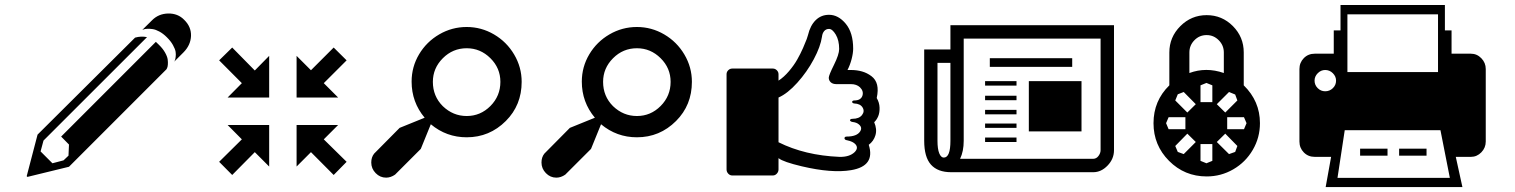

<svg xmlns="http://www.w3.org/2000/svg" viewBox="-20 -696 6124 776"><path d="M724.1 -616.2Q753.4 -587.9 752 -550.5Q750.5 -513.2 721.2 -483.9L684.1 -446.8Q685.1 -448.7 686.8 -451.9Q688.5 -455.1 689.9 -465.6Q691.4 -476.1 689.7 -486.8Q688 -497.6 679 -513.9Q669.9 -530.3 653.8 -545.9Q639.6 -560.1 624.3 -568.4Q608.9 -576.7 596.9 -578.4Q585 -580.1 575.2 -579.6Q565.4 -579.1 560.5 -577.1L555.2 -575.2L594.2 -613.8Q620.6 -640.6 659.7 -641.4Q698.7 -642.1 724.1 -616.2ZM652.8 -416 258.8 -22 90.8 19 87.9 16.1 131.8 -151.9 525.9 -543.9Q549.8 -550.8 574.2 -545.9L155.8 -127.9L144 -84L191.9 -36.1L236.8 -47.9L256.8 -66.9L258.8 -111.8L227.1 -144L609.9 -526.9Q617.2 -520.5 622.1 -515.1Q638.2 -499.5 647.2 -483.4Q656.2 -467.3 657.7 -455.8Q659.2 -444.3 658.4 -435.1Q657.7 -425.8 655.3 -420.9Z M918.5 -503.9 1009.8 -411.1 1067.9 -470.2V-301.8H899.9L957.5 -359.9L865.7 -452.1ZM918.5 11.2 865.7 -42 957.5 -132.8 899.9 -190.9H1067.9V-22.9L1009.8 -81.1ZM1328.6 -503.9 1380.9 -452.1 1288.6 -359.9 1346.7 -301.8H1178.7V-470.2L1236.8 -412.1ZM1236.8 -81.1 1178.7 -22.9V-190.9H1346.7L1288.6 -132.8L1380.9 -42L1328.6 11.2Z M2024.4 -207Q1958.5 -141.1 1866.2 -141.1Q1784.2 -141.1 1721.2 -193.8L1680.7 -94.2L1576.7 9.8Q1559.1 22 1540.5 22Q1516.1 22 1498.3 3.7Q1480.5 -14.6 1480.5 -39.1Q1480.5 -60.5 1492.2 -75.2L1595.2 -179.2L1696.3 -220.2Q1643.6 -283.2 1643.6 -366.2Q1643.6 -425.8 1673.8 -476.6Q1704.1 -527.3 1755.4 -557.1Q1806.6 -586.9 1866.2 -586.9Q1925.3 -586.9 1976.6 -556.9Q2027.8 -526.9 2058.1 -475.6Q2088.4 -424.3 2088.4 -365.2Q2088.4 -271 2024.4 -207ZM1769.5 -267.1Q1811 -227.1 1866.2 -227.1Q1921.9 -227.1 1962.2 -267.6Q2002.4 -308.1 2002.4 -365.2Q2002.4 -420.9 1961.9 -460.9Q1921.4 -501 1866.2 -501Q1810.1 -501 1769.8 -460.7Q1729.5 -420.4 1729.5 -365.2Q1729.5 -307.1 1769.5 -267.1Z M2712.4 -207Q2646.5 -141.1 2554.2 -141.1Q2472.2 -141.1 2409.2 -193.8L2368.7 -94.2L2264.6 9.8Q2247.1 22 2228.5 22Q2204.1 22 2186.3 3.7Q2168.5 -14.6 2168.5 -39.1Q2168.5 -60.5 2180.2 -75.2L2283.2 -179.2L2384.3 -220.2Q2331.5 -283.2 2331.5 -366.2Q2331.5 -425.8 2361.8 -476.6Q2392.1 -527.3 2443.4 -557.1Q2494.6 -586.9 2554.2 -586.9Q2613.3 -586.9 2664.6 -556.9Q2715.8 -526.9 2746.1 -475.6Q2776.4 -424.3 2776.4 -365.2Q2776.4 -271 2712.4 -207ZM2457.5 -267.1Q2499 -227.1 2554.2 -227.1Q2609.9 -227.1 2650.1 -267.6Q2690.4 -308.1 2690.4 -365.2Q2690.4 -420.9 2649.9 -460.9Q2609.4 -501 2554.2 -501Q2498 -501 2457.8 -460.7Q2417.5 -420.4 2417.5 -365.2Q2417.5 -307.1 2457.5 -267.1Z M3513.2 -202.1Q3525.4 -173.8 3518.3 -149.7Q3511.2 -125.5 3491.2 -110.8Q3518.6 -24.9 3419.9 -8.3Q3342.3 4.9 3220.2 -23.9Q3146 -41.5 3127.4 -56.2Q3127 -56.6 3126.5 -57.1V-11.2Q3126.5 -1.5 3119.6 5.9Q3112.8 13.2 3103.5 13.2H2939.5Q2930.2 13.2 2923.3 5.9Q2916.5 -1.5 2916.5 -11.2V-396Q2916.5 -405.3 2923.3 -412.1Q2930.2 -418.9 2939.5 -418.9H3103.5Q3112.8 -418.9 3119.6 -412.1Q3126.5 -405.3 3126.5 -396V-370.1Q3148.4 -384.3 3168.7 -408.2Q3189 -432.1 3202.1 -455.3Q3215.3 -478.5 3225.6 -502Q3235.8 -525.4 3240.5 -538.1Q3245.1 -550.8 3245.6 -554.2Q3254.9 -593.3 3276.9 -614.7Q3298.8 -636.2 3330.6 -636.2Q3368.2 -636.2 3398.2 -600.1Q3428.2 -564 3428.2 -499Q3428.2 -481.4 3421.9 -457Q3415.5 -432.6 3405.3 -413.1H3419.4Q3443.4 -413.1 3463.9 -407.2Q3484.4 -401.4 3502 -388.2Q3519.5 -375 3524.9 -353.3Q3530.3 -331.5 3523.4 -299.8Q3534.2 -281.7 3534.9 -261.2Q3535.6 -240.7 3529.3 -225.8Q3522.9 -210.9 3513.2 -202.1ZM3425.3 -203.1Q3418.9 -204.1 3416.5 -207.3Q3414.1 -210.4 3416.5 -213.1Q3418.9 -215.8 3425.3 -215.8Q3452.1 -215.8 3463.9 -231Q3475.6 -246.1 3466.3 -261.5Q3457 -276.9 3432.6 -277.8Q3427.2 -278.3 3425 -281.2Q3422.9 -284.2 3425 -287.1Q3427.2 -290 3432.6 -290Q3459.5 -290 3465.8 -309.6Q3471.2 -328.1 3455.6 -343.3Q3441.9 -356 3419.4 -356H3360.4Q3345.7 -356 3337.6 -363.5Q3329.6 -371.1 3329.6 -381.8Q3329.6 -391.6 3350.6 -433.8Q3371.6 -476.1 3371.6 -498Q3371.6 -533.2 3357.9 -556.2Q3344.2 -579.1 3330.6 -579.1Q3318.4 -579.1 3311 -570.3Q3303.7 -561.5 3302.2 -547.9Q3296.4 -507.8 3269 -456.5Q3241.7 -405.3 3202.4 -361.6Q3163.1 -317.9 3126.5 -301.8V-121.1Q3232.9 -67.9 3372.6 -62Q3413.1 -61 3434.1 -81.1Q3450.7 -97.7 3437.5 -112.8Q3427.7 -124 3404.3 -128.9Q3393.1 -130.4 3393.1 -137.7Q3393.6 -143.6 3401.4 -144Q3443.4 -144 3456.5 -165Q3466.3 -180.2 3451.7 -192.9Q3442.4 -201.2 3425.3 -203.1Z M3821.3 -594.2H4482.4V-88.9Q4482.4 -53.7 4456.5 -26.9Q4430.7 0 4398.4 0H3824.2Q3770 0 3742.7 -30.5Q3715.3 -61 3715.3 -127V-496.1H3821.3ZM3821.3 -127V-441.9H3769V-127Q3769 -93.8 3776.1 -76.4Q3783.2 -59.1 3794.4 -59.1Q3821.3 -59.1 3821.3 -127ZM4428.2 -88.9V-540H3875V-127Q3875 -84.5 3860.4 -54.2H4398.4Q4411.1 -54.2 4419.7 -65.7Q4428.2 -77.1 4428.2 -88.9ZM4088.4 -196.8V-179.2H3961.4V-196.8ZM4088.4 -140.1V-122.1H3961.4V-140.1ZM4138.2 -165V-368.2H4351.1V-165ZM4088.4 -309.1V-291H3961.4V-309.1ZM4088.4 -252V-233.9H3961.4V-252ZM4088.4 -368.2V-350.1H3961.4V-368.2ZM3980.5 -425.8V-460.9H4313.5V-425.8Z M5006.8 -351.1Q5072.3 -287.1 5072.3 -198.2Q5072.3 -139.6 5043.2 -90.1Q5014.2 -40.5 4964.6 -11.7Q4915 17.1 4856.9 17.1Q4767.6 17.1 4704.8 -45.9Q4642.1 -108.9 4642.1 -198.2Q4642.1 -288.6 4706.1 -351.1V-483.9Q4706.1 -545.9 4750.5 -590.3Q4794.9 -634.8 4856.9 -634.8Q4918.9 -634.8 4962.9 -590.6Q5006.8 -546.4 5006.8 -483.9ZM4787.1 -483.9V-400.9Q4854.5 -425.8 4926.3 -400.9V-483.9Q4926.3 -512.7 4905.8 -533.4Q4885.3 -554.2 4856.9 -554.2Q4827.6 -554.2 4807.4 -533.4Q4787.1 -512.7 4787.1 -483.9ZM4771 -173.8V-222.2H4703.1L4692.9 -198.2L4703.1 -173.8ZM4813 -122.1 4778.8 -155.8 4730 -106 4740.2 -82 4764.2 -73.2ZM4879.9 -113.8H4832V-45.9L4856 -36.1L4879.9 -45.9ZM4932.1 -155.8 4897.9 -122.1 4947.3 -73.2 4972.2 -82 4981 -106ZM4939.9 -222.2V-173.8H5007.8L5018.1 -198.2L5007.8 -222.2ZM4897.9 -274.9 4932.1 -241.2 4981 -290 4972.2 -314 4947.3 -324.2ZM4832 -283.2H4879.9V-351.1L4856 -360.8L4832 -351.1ZM4778.8 -241.2 4813 -274.9 4764.2 -324.2 4740.2 -314.9 4730 -290Z M5924.8 -479Q5949.2 -479 5967 -460.7Q5984.9 -442.4 5984.9 -417V-124Q5984.9 -98.6 5967 -80.3Q5949.2 -62 5924.8 -62H5863.8L5890.6 60.1H5337.9L5359.9 -62H5293.9Q5267.1 -62 5249.5 -80.1Q5231.9 -98.1 5231.9 -124V-417Q5231.9 -442.9 5249.5 -460.9Q5267.1 -479 5293.9 -479H5370.6V-573.2H5397.9V-675.8H5819.8V-573.2H5846.7V-479ZM5425.8 -638.2V-404.8H5792V-638.2ZM5335.9 -327.1Q5354 -327.1 5366.9 -339.6Q5379.9 -352.1 5379.9 -370.1Q5379.9 -387.2 5366.9 -400.1Q5354 -413.1 5335.9 -413.1Q5318.8 -413.1 5305.9 -400.1Q5293 -387.2 5293 -370.1Q5293 -352.5 5305.7 -339.8Q5318.4 -327.1 5335.9 -327.1ZM5385.7 22.9H5839.8L5801.8 -169.9H5415ZM5587.9 -66.9V-95.2H5477.1V-66.9ZM5745.6 -66.9V-95.2H5634.8V-66.9Z"/></svg>

Font: Modern Pictograms
Style: Normal
Weight: 400
Designer: John Caserta
Foundry: John Caserta
Version: 1.000